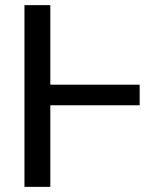

<svg xmlns="http://www.w3.org/2000/svg" viewBox="-20 -727 639 747"><path d="M523.4 -317.4H175.8V0H75.2V-707H175.8V-397.5H523.4Z"/></svg>

Font: Pretendard GOV
Style: Regular
Weight: 400
Designer: Base glyphs from Inter by Rasmus Andersson; Hangeul glyphs from Noto Sans CJK(Source Han Sans) by Jang Soo-young and Kan
Foundry: Kil Hyung-jin
Version: Version 1.309